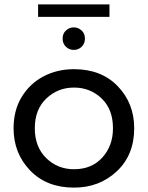

<svg xmlns="http://www.w3.org/2000/svg" viewBox="-20 -851 675 877"><path d="M318 6Q193 6 117.5 -72.5Q42 -151 42 -265Q42 -347 79 -408Q116 -469 178.5 -502Q241 -535 318 -535Q443 -535 518 -457Q593 -379 593 -265Q593 -143 513.5 -68.5Q434 6 318 6ZM318 -78Q399 -78 447.5 -131.5Q496 -185 496 -265Q496 -352 444 -401.5Q392 -451 318 -451Q244 -451 191.5 -401Q139 -351 139 -265Q139 -180 191 -129Q243 -78 318 -78ZM317 -623Q296 -623 281 -637.5Q266 -652 266 -675Q266 -698 281.5 -712Q297 -726 317 -726Q337 -726 352.5 -712Q368 -698 368 -675Q368 -652 353 -637.5Q338 -623 317 -623ZM480 -774H154V-831H480Z"/></svg>

Font: Argentum Novus
Style: Regular
Weight: 400
Designer: Julieta Ulanovsky
Foundry: Julieta Ulanovsky
Version: Version 7.20;July 27, 2021;FontCreator 13.0.0.2683 64-bit